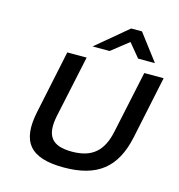

<svg xmlns="http://www.w3.org/2000/svg" viewBox="-103 -771 815 872"><g transform="rotate(15 304.0 -335.5)"><path d="M93 -205C61 -56 116 9 274 9C431 9 514 -56 546 -205L608 -500H517L455 -209C435 -112 385 -70 291 -70C196 -70 164 -112 184 -209L246 -500H155ZM259 -556H339L420 -620L473 -556H552L458 -680H407Z"/></g></svg>

Font: LT Wave Text Italic
Style: Regular
Weight: 400
Designer: Daniel Lyons
Version: Version 2.5 (Glyphs App)